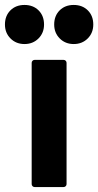

<svg xmlns="http://www.w3.org/2000/svg" viewBox="-80 -756 397 776"><path d="M60 0Q55 0 51.5 -3.5Q48 -7 48 -12V-502Q48 -507 51.5 -510.5Q55 -514 60 -514H177Q182 -514 185.5 -510.5Q189 -507 189 -502V-12Q189 -7 185.5 -3.5Q182 0 177 0ZM218 -578Q184 -578 161.5 -600.5Q139 -623 139 -657Q139 -692 161 -714Q183 -736 218 -736Q253 -736 275 -714Q297 -692 297 -657Q297 -623 274.5 -600.5Q252 -578 218 -578ZM19 -578Q-15 -578 -37.5 -600.5Q-60 -623 -60 -657Q-60 -692 -38 -714Q-16 -736 19 -736Q54 -736 76 -714Q98 -692 98 -657Q98 -623 75.5 -600.5Q53 -578 19 -578Z"/></svg>

Font: LinhAnh
Style: Bold
Weight: 700
Designer: Jeremy Tribby
Foundry: Tribby Type
Version: Version 1.408